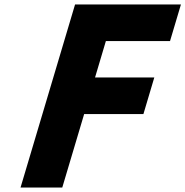

<svg xmlns="http://www.w3.org/2000/svg" viewBox="-20 -845 835 865"><path d="M795.2 -825H318.2L72.5 0H260.5L359.1 -331H626.1L675.2 -496H408.2L457 -660H746Z"/></svg>

Font: Hussar
Style: BdOblThree
Weight: 700
Foundry: Cannot Into Space Fonts
Version: Version 2.00